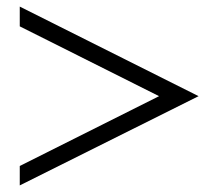

<svg xmlns="http://www.w3.org/2000/svg" viewBox="-20 -588 640 583"><path d="M40 -84 463 -296 40 -508V-568L583 -296L40 -25Z"/></svg>

Font: Pochaevsk Unicode
Style: Normal
Weight: 400
Version: Version 1.1